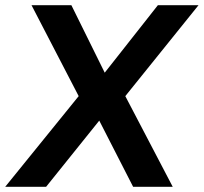

<svg xmlns="http://www.w3.org/2000/svg" viewBox="-43 -717 782 737"><path d="M-23 0 259 -348 78 -697H231L359 -438L563 -697H719L438 -348L620 0H468L338 -254L134 0Z"/></svg>

Font: Hanken Grotesk
Style: Bold Italic
Weight: 700
Italic angle: -8°
Designer: Alfredo Marco Pradil
Foundry: Hanken Design Co.
Version: Version 3.013